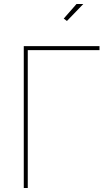

<svg xmlns="http://www.w3.org/2000/svg" viewBox="-20 -941 538 961"><path d="M99 0V-710H478V-690H119V0ZM315 -836 299 -848 363 -921H397Z"/></svg>

Font: Raleway Thin
Style: Regular
Weight: 100
Designer: Matt McInerney, Pablo Impallari, Rodrigo Fuenzalida
Foundry: Matt McInerney, Pablo Impallari, Rodrigo Fuenzalida
Version: Version 4.026